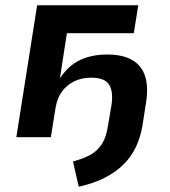

<svg xmlns="http://www.w3.org/2000/svg" viewBox="-20 -521 646 729"><path d="M279 188 257 92Q296 82 323 67Q350 52 367 25.5Q384 -1 390 -44L403 -120Q411 -171 395 -198.5Q379 -226 325 -226Q290 -226 261.5 -212Q233 -198 215 -173Q197 -148 191 -112L173 0H42L121 -501H505L488 -395H234L208 -227H210Q241 -273 285 -293.5Q329 -314 387 -314Q447 -314 483 -292.5Q519 -271 531.5 -230Q544 -189 534 -128L521 -45Q514 -2 497 35Q480 72 451 101.5Q422 131 379.5 153Q337 175 279 188Z"/></svg>

Font: Nunito Sans 7pt SemiCondensed
Style: Bold Italic
Weight: 700
Width: 4
Italic angle: -9°
Designer: Vernon Adams
Foundry: Vernon Adams
Version: Version 3.101;gftools[0.9.27]